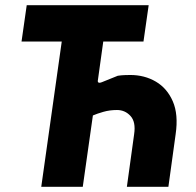

<svg xmlns="http://www.w3.org/2000/svg" viewBox="-20 -720 755 740"><path d="M139 0 218 -560H63L83 -700H553L533 -560H378L357 -409V-411Q356 -403 360.5 -401.5Q365 -400 372 -403L434 -428Q447 -430 459.5 -430.5Q472 -431 482 -431Q537 -431 580.5 -405.5Q624 -380 646 -329.5Q668 -279 657 -203L629 0H469L497 -203Q504 -250 483 -273Q462 -296 431 -296Q403 -296 378.5 -289Q354 -282 338 -275L299 0Z"/></svg>

Font: Finlandica
Style: Bold Italic
Weight: 700
Italic angle: -8°
Designer: Niklas Ekholm, Juho Hiilivirta, Jaakko Suomalainen
Foundry: Helsinki Type Studio
Version: Version 1.064; ttfautohint (v1.8.4.7-5d5b)